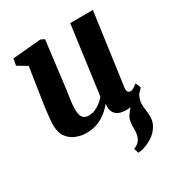

<svg xmlns="http://www.w3.org/2000/svg" viewBox="-191 -693 989 1065"><g transform="rotate(-30 304.0 -160.0)"><path d="M383.5 249 373 218.5Q395.5 209.5 406.5 197.5Q417.5 185.5 423 168.5Q428 154 428.2 136.2Q428.5 118.5 429 98.5Q430 60 448.2 37.2Q466.5 14.5 481 -5L562.5 -49.5Q548 -31 540.8 -11.5Q533.5 8 534 30.5Q534 45 537.2 66Q540.5 87 540.5 107Q540.5 137 526.2 162.5Q512 188 487.5 207.5Q465.5 224 439 234.8Q412.5 245.5 383.5 249ZM188.5 10Q158 10 126.2 -1.8Q94.5 -13.5 72.8 -41Q51 -68.5 50 -116Q50 -133.5 51.8 -154.5Q53.5 -175.5 56.2 -198.8Q59 -222 62.5 -246Q66 -270 69.5 -292.5L97 -473L36.5 -509L44.5 -551L225.5 -567.5L249.5 -556L216.5 -288.5Q214 -267 210.8 -245.2Q207.5 -223.5 204.8 -203.5Q202 -183.5 200.2 -166.8Q198.5 -150 198.5 -137.5Q198.5 -112 204.2 -96.5Q210 -81 221.2 -74.2Q232.5 -67.5 249.5 -67.5Q270.5 -67.5 290 -75.8Q309.5 -84 326.2 -97.5Q343 -111 356 -126.5L415 -563.5H560.5L497 -105.5Q494.5 -86 500 -77.2Q505.5 -68.5 516 -68.5Q525 -68.5 534 -73.5Q543 -78.5 561.5 -92.5L575.5 -60Q570.5 -52 553.2 -35.2Q536 -18.5 508 -4.2Q480 10 443.5 10Q405 10 385.2 -4.8Q365.5 -19.5 361.5 -44Q361 -47 360.5 -50.5Q360 -54 360.2 -58Q360.5 -62 361 -66.2Q361.5 -70.5 362 -74.5L360 -75.5Q347 -60 330.8 -45Q314.5 -30 293.5 -17.5Q272.5 -5 246.8 2.5Q221 10 188.5 10Z"/></g></svg>

Font: Merriweather ExtraBold
Style: Italic
Weight: 800
Italic angle: -7.8°
Version: Version 2.101